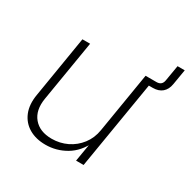

<svg xmlns="http://www.w3.org/2000/svg" viewBox="-150 -799 942 950"><g transform="rotate(30 320.5 -324.0)"><path d="M500.5 -501.5 506.3 -535.6H549.3Q580.1 -535.6 585 -566.4L600.1 -655.8H641.1L626.5 -568.8Q621.1 -536.1 600.8 -518.8Q580.6 -501.5 547.4 -501.5ZM227.5 7.8Q172.9 7.8 133.3 -15.4Q93.8 -38.6 75.9 -82Q58.1 -125.5 68.4 -185.5L126 -535.6H169.9L112.3 -188Q100.6 -117.2 135.7 -75.2Q170.9 -33.2 239.7 -33.2Q286.1 -33.2 326.7 -52.7Q367.2 -72.3 394.8 -108.2Q422.4 -144 430.2 -192.4L486.8 -535.6H530.8L441.9 0H398.9L419.4 -121.6H428.2Q397 -55.2 343.3 -23.7Q289.6 7.8 227.5 7.8Z"/></g></svg>

Font: Inter 20pt ExtraLight
Style: Italic
Weight: 250
Italic angle: -9.3988°
Version: Version 4.001;git-66647c0bb